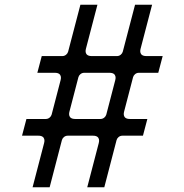

<svg xmlns="http://www.w3.org/2000/svg" viewBox="-20 -820 782 815"><path d="M242.8 -225.3C245.3 -234.8 255.1 -244 267 -244H375C408.1 -244 400 -215.9 399.2 -212.7L350.3 -25H422.7L474.8 -225.3C477.3 -234.8 487.1 -244 499 -244H586.8L605.5 -315H531C497.9 -315 506 -343.1 506.8 -346.3L544.8 -492.3C547.3 -501.8 557.1 -511 569 -511H651.8L670.5 -582H601C567.8 -582 576 -610.2 576.8 -613.3L625.6 -800H553.3L501.2 -600.7C498.7 -591.2 488.9 -582 477 -582H369C335.8 -582 344 -610.2 344.8 -613.3L393.6 -800H321.3L269.2 -600.7C266.7 -591.2 256.9 -582 245 -582H157.2L138.5 -511H213C246.1 -511 238 -482.9 237.2 -479.7L199.2 -333.7C196.7 -324.2 186.9 -315 175 -315H92.2L73.5 -244H143C176.1 -244 168 -215.9 167.2 -212.7L118.3 -25H190.7ZM431.2 -333.7C428.7 -324.2 418.9 -315 407 -315H299C265.9 -315 274 -343.1 274.8 -346.3L312.8 -492.3C315.3 -501.8 325.1 -511 337 -511H445C478.1 -511 470 -482.9 469.2 -479.7Z"/></svg>

Font: Hussar Ekologiczny
Style: Regular
Weight: 400
Foundry: Cannot Into Space Fonts
Version: Version 0.97